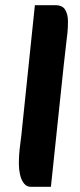

<svg xmlns="http://www.w3.org/2000/svg" viewBox="-20 -715 308 743"><path d="M100 8Q83 8 72.5 -5.5Q62 -19 57.5 -39.5Q53 -60 53 -80Q53 -118 58 -154Q63 -190 67 -234L115 -695H193Q222 -695 232.5 -677Q243 -659 243 -632Q243 -608 241 -588Q239 -568 235.5 -540.5Q232 -513 227 -466L177 8Z"/></svg>

Font: Alkatra Medium
Style: Regular
Weight: 500
Designer: Suman Bhandary
Version: Version 1.100;gftools[0.9.22]